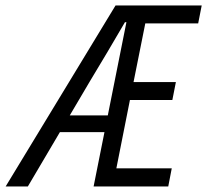

<svg xmlns="http://www.w3.org/2000/svg" viewBox="-82 -676 751 696"><path d="M-61.6 0 336.9 -656.3H649.2L636.4 -591.2H444.7L402.1 -378.6H555.6L542.8 -313.5H389L339.8 -65.7H540.6L527.9 0H257.3L376.3 -595.6H371Q339.5 -541.2 307.5 -487.5Q275.4 -433.8 242.8 -379.5L18.9 0ZM108.3 -197.1 120.9 -257.7H345.3L333.3 -197.1Z"/></svg>

Font: SourceCodeVF
Style: Italic
Weight: 200
Italic angle: -11°
Monospace: yes
Designer: Paul D. Hunt, Teo Tuominen
Foundry: Adobe
Version: Version 1.026;hotconv 1.1.0;makeotfexe 2.6.0